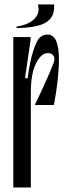

<svg xmlns="http://www.w3.org/2000/svg" viewBox="-20 -831 292 851"><path d="M191.1 -595.6Q162.2 -595.6 139.4 -549.4Q116.7 -503.3 116.7 -424.4V0H38.9V-666.7H115.6V-654.4L91.1 -485.6L102.2 -483.3Q113.3 -563.3 127.8 -607.2Q142.2 -651.1 156.1 -664.4Q170 -677.8 191.1 -677.8Q241.1 -677.8 241.1 -567.8Q241.1 -482.2 218.9 -365.6H134.4Q221.1 -547.8 221.1 -566.7Q221.1 -595.6 191.1 -595.6ZM220 -800V-811.1H147.8L150 -800Q155.6 -770 130.6 -745.6Q105.6 -721.1 53.3 -713.3V-706.7Q142.2 -707.8 181.1 -730Q220 -752.2 220 -800Z"/></svg>

Font: Le Murmure
Style: Regular
Weight: 600
Width: 2
Designer: Jeremy Landes, Alexander Slobzheninov (Cyrillic)
Foundry: Velvetyne Type Foundry
Version: Version 1.0